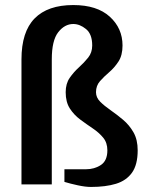

<svg xmlns="http://www.w3.org/2000/svg" viewBox="-20 -730 590 760"><path d="M340 10Q318 10 288 3.5Q258 -3 235 -10V-60H320Q354 -60 379.5 -77Q405 -94 405 -135Q405 -165 388.5 -185Q372 -205 347.5 -221.5Q323 -238 298 -256.5Q273 -275 256.5 -300.5Q240 -326 240 -365Q240 -399 256 -422Q272 -445 292.5 -463.5Q313 -482 329 -502Q345 -522 345 -550Q345 -595 320.5 -615Q296 -635 270 -635Q236 -635 210.5 -602.5Q185 -570 185 -495V0H65V-495Q65 -604 117 -657Q169 -710 270 -710Q364 -710 414.5 -664Q465 -618 465 -550Q465 -511 449 -486.5Q433 -462 412.5 -444.5Q392 -427 376 -409Q360 -391 360 -365Q360 -344 376.5 -327.5Q393 -311 417.5 -294Q442 -277 467 -256Q492 -235 508.5 -206Q525 -177 525 -135Q525 -78 502.5 -46.5Q480 -15 439 -2.5Q398 10 340 10Z"/></svg>

Font: Cuprum
Style: Regular
Weight: 400
Designer: Jovanny Lemonad
Foundry: Jovanny Lemonad
Version: Version 3.000